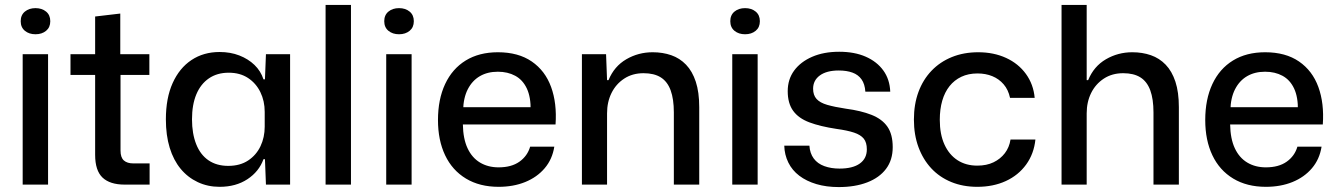

<svg xmlns="http://www.w3.org/2000/svg" viewBox="-20 -749 5424 779"><path d="M72 0V-529H175V0ZM124 -610Q98 -610 81 -624Q64 -638 64 -663Q64 -688 81 -702Q98 -716 124 -716Q150 -716 167 -702Q184 -688 184 -663Q184 -638 167 -624Q150 -610 124 -610Z M486 0Q426 0 396 -28.5Q366 -57 366 -121V-445H266V-529H366V-682L468 -694V-529H586V-445H469V-138Q469 -110 482.5 -98Q496 -86 521 -86H587V0Z M871 9Q823 9 782.5 -10Q742 -29 713 -64Q684 -99 668.5 -149.5Q653 -200 653 -265Q653 -351 680.5 -412Q708 -473 757 -505.5Q806 -538 871 -538Q915 -538 951 -524Q987 -510 1012.5 -485.5Q1038 -461 1049 -427H1055L1059 -529H1157V0H1059L1055 -103H1049Q1031 -53 984 -22Q937 9 871 9ZM906 -76Q954 -76 987 -98Q1020 -120 1037 -156Q1054 -192 1054 -235V-295Q1054 -339 1036.5 -375Q1019 -411 986.5 -432.5Q954 -454 908 -454Q861 -454 827.5 -431Q794 -408 776.5 -366Q759 -324 759 -265Q759 -207 776 -164Q793 -121 826 -98.5Q859 -76 906 -76Z M1301 0V-729H1404V0Z M1547 0V-529H1650V0ZM1599 -610Q1573 -610 1556 -624Q1539 -638 1539 -663Q1539 -688 1556 -702Q1573 -716 1599 -716Q1625 -716 1642 -702Q1659 -688 1659 -663Q1659 -638 1642 -624Q1625 -610 1599 -610Z M2003 9Q1926 9 1870.5 -24.5Q1815 -58 1786 -119Q1757 -180 1757 -262Q1757 -346 1786 -408Q1815 -470 1869.5 -503.5Q1924 -537 2000 -537Q2083 -537 2137.5 -499.5Q2192 -462 2216 -396Q2240 -330 2234 -244H1858Q1859 -186 1877 -147.5Q1895 -109 1927.5 -89.5Q1960 -70 2003 -70Q2055 -70 2087.5 -93Q2120 -116 2131 -154H2229Q2221 -103 2190 -66.5Q2159 -30 2111 -10.5Q2063 9 2003 9ZM1859 -301 1849 -314H2143L2133 -300Q2134 -355 2117.5 -390Q2101 -425 2070.5 -441.5Q2040 -458 2000 -458Q1958 -458 1927 -440Q1896 -422 1878 -387Q1860 -352 1859 -301Z M2341 0V-529H2439L2443 -424H2449Q2472 -480 2521 -508.5Q2570 -537 2628 -537Q2669 -537 2703.5 -525Q2738 -513 2763.5 -486.5Q2789 -460 2803 -417.5Q2817 -375 2817 -314V0H2714V-293Q2714 -347 2701 -382.5Q2688 -418 2661 -435Q2634 -452 2591 -452Q2546 -452 2512.5 -430Q2479 -408 2461 -371.5Q2443 -335 2443 -289V0Z M2951 0V-529H3054V0ZM3003 -610Q2977 -610 2960 -624Q2943 -638 2943 -663Q2943 -688 2960 -702Q2977 -716 3003 -716Q3029 -716 3046 -702Q3063 -688 3063 -663Q3063 -638 3046 -624Q3029 -610 3003 -610Z M3383 10Q3333 10 3292.5 -2Q3252 -14 3223 -36Q3194 -58 3178.5 -89.5Q3163 -121 3162 -158H3264Q3266 -127 3281.5 -106Q3297 -85 3324.5 -75Q3352 -65 3386 -65Q3440 -65 3468.5 -85.5Q3497 -106 3497 -143Q3497 -171 3484.5 -186.5Q3472 -202 3445 -211Q3418 -220 3374 -226Q3308 -236 3264 -252.5Q3220 -269 3198 -299.5Q3176 -330 3176 -379Q3176 -427 3202 -462.5Q3228 -498 3275 -518.5Q3322 -539 3385 -539Q3447 -539 3492.5 -519Q3538 -499 3564 -463Q3590 -427 3592 -377H3491Q3489 -408 3475.5 -427Q3462 -446 3438.5 -454.5Q3415 -463 3383 -463Q3334 -463 3306.5 -443Q3279 -423 3279 -389Q3279 -363 3293 -347.5Q3307 -332 3336.5 -323.5Q3366 -315 3412 -308Q3473 -300 3516 -283Q3559 -266 3580.5 -235Q3602 -204 3602 -152Q3602 -100 3575 -64Q3548 -28 3498.5 -9Q3449 10 3383 10Z M3945 9Q3887 9 3839.5 -10.5Q3792 -30 3758.5 -66Q3725 -102 3706.5 -152Q3688 -202 3688 -264Q3688 -326 3706.5 -376Q3725 -426 3759.5 -462Q3794 -498 3842 -517.5Q3890 -537 3949 -537Q4012 -537 4062 -514Q4112 -491 4142.5 -449Q4173 -407 4178 -352H4078Q4071 -385 4052 -407Q4033 -429 4006 -440Q3979 -451 3946 -451Q3909 -451 3880.5 -437.5Q3852 -424 3832.5 -399.5Q3813 -375 3803 -340.5Q3793 -306 3793 -263Q3793 -204 3812 -162.5Q3831 -121 3865 -99Q3899 -77 3945 -77Q3983 -77 4011 -90.5Q4039 -104 4057 -127.5Q4075 -151 4080 -183H4181Q4175 -125 4143.5 -81.5Q4112 -38 4061 -14.5Q4010 9 3945 9Z M4287 0V-729H4389V-424H4395Q4418 -480 4467 -508.5Q4516 -537 4574 -537Q4615 -537 4649.5 -525Q4684 -513 4709.5 -486.5Q4735 -460 4749 -417.5Q4763 -375 4763 -314V0H4660V-293Q4660 -347 4647 -382.5Q4634 -418 4607 -435Q4580 -452 4537 -452Q4492 -452 4458.5 -430Q4425 -408 4407 -371.5Q4389 -335 4389 -289V0Z M5116 9Q5039 9 4983.5 -24.5Q4928 -58 4899 -119Q4870 -180 4870 -262Q4870 -346 4899 -408Q4928 -470 4982.5 -503.5Q5037 -537 5113 -537Q5196 -537 5250.5 -499.5Q5305 -462 5329 -396Q5353 -330 5347 -244H4971Q4972 -186 4990 -147.5Q5008 -109 5040.5 -89.5Q5073 -70 5116 -70Q5168 -70 5200.5 -93Q5233 -116 5244 -154H5342Q5334 -103 5303 -66.5Q5272 -30 5224 -10.5Q5176 9 5116 9ZM4972 -301 4962 -314H5256L5246 -300Q5247 -355 5230.5 -390Q5214 -425 5183.5 -441.5Q5153 -458 5113 -458Q5071 -458 5040 -440Q5009 -422 4991 -387Q4973 -352 4972 -301Z"/></svg>

Font: Mona Sans ExtraLight Medium
Style: Regular
Weight: 500
Version: Version 2.000